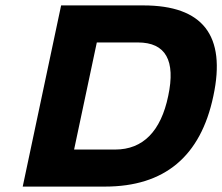

<svg xmlns="http://www.w3.org/2000/svg" viewBox="-20 -690 822 710"><path d="M510 -670H206L64 0H368C588 0 722 -111 769 -335C817 -559 730 -670 510 -670ZM254 -137 338 -533H490C593 -533 630 -466 602 -335C575 -205 509 -137 406 -137Z"/></svg>

Font: LT Wave Text Black Italic
Style: Regular
Weight: 900
Designer: Daniel Lyons
Version: Version 2.5 (Glyphs App)